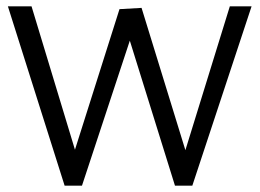

<svg xmlns="http://www.w3.org/2000/svg" viewBox="-20 -589 824 609"><path d="M185 0 5 -569H80L229 -77H206L359 -560L429 -564L579 -77H557L709 -569H778L590 0H535L384 -485H400L240 0Z"/></svg>

Font: Yaldevi
Style: Regular
Weight: 400
Designer: Sol Matas, Rajitha Manaperi, Kosala Senevirathne
Foundry: Mooniak
Version: Version 1.100